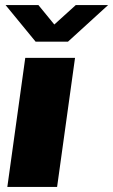

<svg xmlns="http://www.w3.org/2000/svg" viewBox="-20 -740 448 760"><path d="M277 -511 206 0H9L80 -511ZM195 -643 280 -720H408L249 -575H121L2 -720H132Z"/></svg>

Font: Chivo Black Italic
Style: Regular
Weight: 900
Italic angle: -8.05°
Designer: Hector Gatti
Foundry: Omnibus-Type
Version: Version 1.007